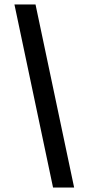

<svg xmlns="http://www.w3.org/2000/svg" viewBox="-20 -720 399 865"><path d="M45 -700H140L314 125H219Z"/></svg>

Font: Epunda Slab Light
Style: Regular
Weight: 300
Designer: Simon Atzbach
Foundry: typofactur
Version: Version 1.102